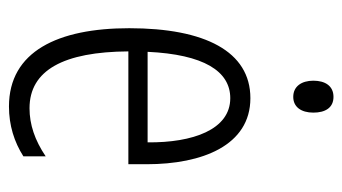

<svg xmlns="http://www.w3.org/2000/svg" viewBox="-192 -580 782 439"><g transform="rotate(90 199.5 -361.0)"><path d="M202 -732C177 -732 165 -713 165 -686C165 -659 178 -640 202 -640C225 -640 238 -658 238 -686C238 -713 227 -732 202 -732ZM205 -542C98 -542 45 -438 45 -265C45 -102 98 10 224 10C267 10 305 -2 338 -23V-74C301 -49 265 -37 228 -37C141 -37 99 -115 98 -263H356V-305C356 -432 313 -542 205 -542ZM205 -496C277 -496 307 -410 306 -307H99C105 -435 143 -496 205 -496Z"/></g></svg>

Font: Noto Sans Arabic UI XCn Lt
Style: Regular
Weight: 300
Width: 2
Designer: Monotype Design Team, Nadine Chahine and Nizar Qandah
Foundry: Monotype Imaging Inc.
Version: Version 2.010